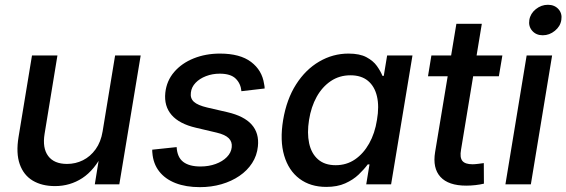

<svg xmlns="http://www.w3.org/2000/svg" viewBox="-20 -771 2369 803"><path d="M210 7.3Q155.3 7.3 116.9 -15.6Q78.6 -38.6 62.5 -84.5Q46.4 -130.4 57.6 -198.2L113.8 -539.1H220.2L166.5 -211.4Q156.7 -151.9 181.4 -118.7Q206.1 -85.4 260.3 -85.4Q295.9 -85.4 326.9 -100.8Q357.9 -116.2 379.9 -146.7Q401.9 -177.2 409.2 -221.7L461.4 -539.1H568.4L479 0H376.5L397.9 -132.3H411.6Q375.5 -59.6 324.2 -26.1Q272.9 7.3 210 7.3Z M815.9 11.7Q757.8 11.7 714.4 -5.1Q670.9 -22 645.8 -54.2Q620.6 -86.4 617.2 -132.3Q616.7 -135.3 616.7 -138.4Q616.7 -141.6 616.7 -145L718.8 -155.8Q721.2 -113.3 746.3 -94Q771.5 -74.7 818.4 -74.7Q853 -74.7 881.8 -85.2Q910.6 -95.7 928.7 -114Q946.8 -132.3 949.2 -155.3Q951.7 -178.2 936.5 -193.1Q921.4 -208 886.2 -216.3L799.3 -236.8Q730 -252.9 697.8 -290Q665.5 -327.1 671.4 -383.3Q676.8 -433.1 708.5 -470Q740.2 -506.8 790.3 -526.9Q840.3 -546.9 899.9 -546.9Q983.9 -546.9 1030 -512Q1076.2 -477.1 1084.5 -419.9Q1085.4 -415.5 1086.2 -410.6Q1086.9 -405.8 1086.9 -400.9L989.7 -389.6Q986.8 -421.4 965.8 -442.1Q944.8 -462.9 898.9 -462.9Q868.2 -462.9 841.6 -452.6Q814.9 -442.4 797.9 -424.6Q780.8 -406.7 778.3 -383.8Q774.9 -359.9 791 -345.2Q807.1 -330.6 846.7 -321.3L931.2 -301.8Q1001 -285.6 1032.7 -249.8Q1064.5 -213.9 1058.6 -158.7Q1054.7 -120.1 1034.4 -88.9Q1014.2 -57.6 981.2 -35.2Q948.2 -12.7 906 -0.5Q863.8 11.7 815.9 11.7Z M1344.7 10.7Q1278.3 10.7 1232.7 -23.4Q1187 -57.6 1168.5 -120.4Q1149.9 -183.1 1164.1 -269Q1178.7 -356 1218.3 -418Q1257.8 -480 1314.9 -513.4Q1372.1 -546.9 1437.5 -546.9Q1484.4 -546.9 1512.7 -531.7Q1541 -516.6 1556.4 -494.9Q1571.8 -473.1 1579.6 -453.6H1585L1599.1 -539.1H1705.1L1615.7 0H1511.7L1525.4 -83.5H1518.1Q1502.9 -63 1480 -41Q1457 -19 1423.8 -4.2Q1390.6 10.7 1344.7 10.7ZM1383.8 -80.1Q1429.2 -80.1 1464.6 -104.2Q1500 -128.4 1523.9 -170.9Q1547.9 -213.4 1556.6 -269.5Q1566.4 -326.2 1556.6 -367.9Q1546.9 -409.7 1519 -432.9Q1491.2 -456.1 1445.8 -456.1Q1399.4 -456.1 1363.5 -431.9Q1327.6 -407.7 1304.4 -366Q1281.2 -324.2 1272.5 -269.5Q1263.7 -214.8 1272.9 -171.9Q1282.2 -128.9 1310.1 -104.5Q1337.9 -80.1 1383.8 -80.1Z M2081.1 -539.1 2066.4 -452.1H1770L1784.2 -539.1ZM1888.7 -671.4H1995.1L1908.2 -145Q1902.3 -112.3 1913.8 -98.1Q1925.3 -84 1956.5 -84Q1965.3 -84 1979.2 -85.7Q1993.2 -87.4 2003.4 -88.9L2003.9 -2.9Q1987.8 1 1968.3 3.2Q1948.7 5.4 1930.2 5.4Q1855.5 5.4 1822 -31.2Q1788.6 -67.9 1799.8 -135.3Z M2093.8 0 2182.6 -539.1H2289.1L2200.2 0ZM2250 -623.5Q2222.2 -623.5 2205.8 -642.3Q2189.5 -661.1 2193.8 -687.5Q2198.2 -714.4 2220.9 -732.7Q2243.7 -751 2271.5 -751Q2299.3 -751 2315.7 -732.7Q2332 -714.4 2327.6 -687.5Q2323.7 -661.1 2300.8 -642.3Q2277.8 -623.5 2250 -623.5Z"/></svg>

Font: Inter 18pt Medium
Style: Italic
Weight: 500
Italic angle: -9.3988°
Designer: Rasmus Andersson
Foundry: rsms
Version: Version 4.001;git-66647c0bb